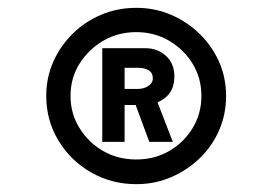

<svg xmlns="http://www.w3.org/2000/svg" viewBox="-20 -729 693 490"><path d="M328 -259Q265 -259 212.5 -289Q160 -319 129 -370.5Q98 -422 98 -484Q98 -531 116 -571.5Q134 -612 165.5 -643Q197 -674 238.5 -691.5Q280 -709 328 -709Q375 -709 416 -691.5Q457 -674 489 -643Q521 -612 539 -571.5Q557 -531 557 -484Q557 -437 539 -396Q521 -355 489 -324.5Q457 -294 416 -276.5Q375 -259 328 -259ZM328 -322Q374 -322 411.5 -343.5Q449 -365 471.5 -402Q494 -439 494 -484Q494 -530 471.5 -566.5Q449 -603 411.5 -625Q374 -647 328 -647Q281 -647 243.5 -625Q206 -603 183 -566.5Q160 -530 160 -484Q160 -439 183 -402Q206 -365 243.5 -343.5Q281 -322 328 -322ZM361 -367 324 -467 377 -481 421 -367ZM241 -367V-606H351Q382 -606 403.5 -586.5Q425 -567 425 -534Q425 -498 401.5 -479.5Q378 -461 351 -461H280L298 -470V-367ZM298 -495 282 -502H331Q347 -502 358.5 -509.5Q370 -517 370 -529Q370 -543 359.5 -549.5Q349 -556 333 -556H279L298 -564Z"/></svg>

Font: Lexend Tera
Style: Regular
Weight: 400
Designer: Bonnie Shaver-Troup, Thomas Jockin
Foundry: Lexend
Version: Version 1.007